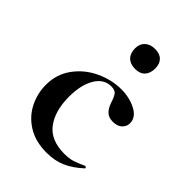

<svg xmlns="http://www.w3.org/2000/svg" viewBox="-187 -700 799 799"><g transform="rotate(45 212.5 -300.5)"><path d="M32 -186Q32 -249 67 -296.5Q102 -344 156.5 -369.5Q211 -395 268 -395Q316 -395 354.5 -375Q393 -355 393 -320Q393 -301 378.5 -287.5Q364 -274 338 -274Q314 -274 300 -286.5Q286 -299 277 -325Q268 -353 259.5 -363.5Q251 -374 229 -374Q186 -374 160.5 -331.5Q135 -289 135 -219Q135 -136 172 -86.5Q209 -37 290 -37Q317 -37 336.5 -43Q356 -49 386 -63H387Q390 -63 392.5 -60Q395 -57 393 -55Q356 -21 319 -4.5Q282 12 234 12Q168 12 122.5 -16.5Q77 -45 54.5 -90.5Q32 -136 32 -186ZM187 -556Q187 -582 203.5 -597.5Q220 -613 248 -613Q276 -613 291 -598Q306 -583 306 -556Q306 -527 291 -511Q276 -495 248 -495Q219 -495 203 -511Q187 -527 187 -556Z"/></g></svg>

Font: Cormorant Infant
Style: Bold
Weight: 700
Designer: Christian Thalmann (Catharsis Fonts)
Foundry: Catharsis Fonts
Version: Version 4.000